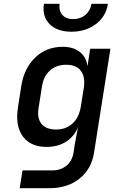

<svg xmlns="http://www.w3.org/2000/svg" viewBox="-20 -805 640 1005"><path d="M83 180 98 87H253Q298 87 328 62Q358 37 365 -6L371 -47L388 -138Q367 -89 324.5 -62.5Q282 -36 224 -36Q140 -36 99.5 -91Q59 -146 74 -242L91 -353Q106 -448 164.5 -504Q223 -560 308 -560Q364 -560 398 -533Q432 -506 438 -458L452 -550H558L472 -4Q458 81 395.5 130.5Q333 180 239 180ZM274 -127Q325 -127 359.5 -158.5Q394 -190 403 -247L419 -347Q427 -403 403 -434.5Q379 -466 327 -466Q275 -466 241.5 -436Q208 -406 200 -354L182 -240Q173 -187 197 -157Q221 -127 274 -127ZM354 -639Q279 -639 239.5 -679Q200 -719 210 -785H292Q287 -749 306.5 -727Q326 -705 363 -705Q401 -705 427 -727Q453 -749 459 -785H545Q535 -719 482 -679Q429 -639 354 -639Z"/></svg>

Font: JetBrains Mono NL SemiBold
Style: Italic
Weight: 600
Italic angle: -9°
Monospace: yes
Designer: Philipp Nurullin, Konstantin Bulenkov
Foundry: JetBrains
Version: Version 2.305; ttfautohint (v1.8.4.7-5d5b)